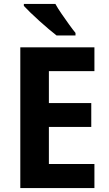

<svg xmlns="http://www.w3.org/2000/svg" viewBox="-20 -954 554 974"><path d="M459 0H83V-714H459V-593H228V-431H443V-310H228V-122H459ZM261 -934Q273 -912 292 -884.5Q311 -857 330 -830.5Q349 -804 363 -787V-774H267Q250 -787 227 -806.5Q204 -826 179.5 -848Q155 -870 134.5 -890Q114 -910 101 -924V-934Z"/></svg>

Font: Noto Sans Gujarati UI SemiCondensed
Style: Bold
Weight: 700
Width: 4
Designer: Jelle Bosma - Monotype Design Team, Universal Thirst
Foundry: Monotype Imaging Inc.
Version: Version 2.106; ttfautohint (v1.8.4.7-5d5b)